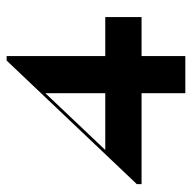

<svg xmlns="http://www.w3.org/2000/svg" viewBox="-20 -450 584 584"><g transform="rotate(-90 272.0 -158.0)"><path d="M4 -19.4V-33.9L379.8 -429.8L382.3 -419.4L104.8 -126.6L104 -129.8H512.1V-19.4ZM280.6 113.7V-316.9L379.8 -429.8H393.5V113.7Z"/></g></svg>

Font: Playfair 144pt SemiExpanded Black
Style: Regular
Weight: 900
Width: 6
Designer: Claus Eggers Sørensen
Foundry: Claus Eggers Sørensen
Version: Version 2.203